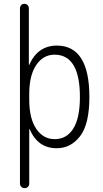

<svg xmlns="http://www.w3.org/2000/svg" viewBox="-20 -770 540 1010"><path d="M133.8 -275.4V-245.1Q133.8 -147.5 170.4 -92.8Q207 -38.1 267.6 -38.1Q331.1 -38.1 365.7 -93.8Q400.4 -149.4 400.4 -259.8Q400.4 -481.4 267.6 -482.4Q207 -482.4 170.4 -427.7Q133.8 -373 133.8 -275.4ZM85 195.3V-725.6Q85 -735.4 91.3 -742.7Q97.7 -750 107.9 -750Q118.2 -750 125 -743.2Q131.8 -736.3 131.8 -725.6V-429.7Q131.8 -428.7 132.8 -428.7Q134.8 -428.7 134.8 -430.7Q178.7 -529.3 278.3 -530.3Q450.2 -530.3 450.2 -259.8Q450.2 -117.2 401.4 -53.7Q352.5 9.8 278.3 9.8Q179.7 9.8 136.7 -88.9Q136.7 -90.8 135.7 -90.8Q133.8 -90.8 133.8 -89.8V195.3Q133.8 206.1 127 212.9Q120.1 219.7 109.9 219.7Q99.6 219.7 92.3 212.9Q85 206.1 85 195.3Z"/></svg>

Font: Rounded Mgen+ 1m light
Style: Regular
Weight: 200
Designer: [Source Han Sans]
Ryoko NISHIZUKA  (kana & ideographs); Paul D. Hunt (Latin, Greek & Cyrillic); Wenlong ZHANG  (bopomofo
Version: Version 1.059.20150602